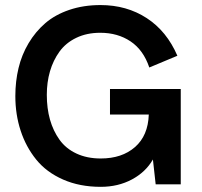

<svg xmlns="http://www.w3.org/2000/svg" viewBox="-20 -721 789 751"><path d="M410.2 -373H687V0H588.9L578.1 -97.2Q549.8 -47.9 495.8 -19Q441.9 9.8 374 9.8Q291.5 9.8 226.6 -18.8Q161.6 -47.4 121.6 -96.9Q81.5 -146.5 60.8 -209.7Q40 -272.9 40 -345.2Q40 -402.8 52.5 -454.8Q64.9 -506.8 91.8 -552Q118.7 -597.2 157.2 -630.4Q195.8 -663.6 251.2 -682.4Q306.6 -701.2 373 -701.2Q475.6 -701.2 554 -650.1Q632.3 -599.1 673.8 -502.9L564 -457Q541 -525.4 490.7 -559.1Q440.4 -592.8 372.1 -592.8Q319.3 -592.8 278.3 -573Q237.3 -553.2 212.6 -519Q188 -484.9 175.5 -442.1Q163.1 -399.4 163.1 -350.1Q163.1 -297.4 175.5 -253.2Q188 -209 212.9 -174.3Q237.8 -139.6 279.1 -120.4Q320.3 -101.1 374 -101.1Q457 -101.1 508.1 -145.8Q559.1 -190.4 562 -272.9H410.2Z"/></svg>

Font: HK Grotesk Legacy
Style: Bold
Weight: 700
Designer: Alfredo Marco Pradil
Foundry: Hanken Design Co.
Version: Version 2.022;PS 002.022;hotconv 1.0.88;makeotf.lib2.5.64775